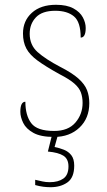

<svg xmlns="http://www.w3.org/2000/svg" viewBox="-20 -562 445 802"><path d="M206 10Q150 10 119.5 -7Q89 -24 77 -48.5Q65 -73 65 -95Q65 -137 86 -137Q86 -80 110.5 -47.5Q135 -15 206 -15Q265 -15 295 -50Q325 -85 325 -132Q325 -156 318 -175.5Q311 -195 290.5 -213Q270 -231 229 -252Q171 -284 137.5 -308.5Q104 -333 90 -359.5Q76 -386 76 -422Q76 -475 113 -508.5Q150 -542 214 -542Q259 -542 286.5 -527Q314 -512 326 -489.5Q338 -467 338 -445Q338 -405 317 -405Q317 -470 289 -493.5Q261 -517 211 -517Q156 -517 130 -489.5Q104 -462 104 -421Q104 -374 137 -344.5Q170 -315 231 -283Q282 -257 308 -233.5Q334 -210 343.5 -185.5Q353 -161 353 -131Q353 -68 312 -29Q271 10 206 10ZM191 220Q176 220 160.5 218Q145 216 127 211V189Q145 193 158 196Q171 199 188 199Q223 199 244.5 184Q266 169 266 133Q266 102 245 88.5Q224 75 180 71L200 -9H225L208 52Q228 56 247 63.5Q266 71 278 86.5Q290 102 290 130Q290 180 261.5 200Q233 220 191 220Z"/></svg>

Font: Noto Serif Devanagari Thin
Style: Regular
Weight: 100
Designer: Universal Thirst, Indian Type Foundry and the Monotype Design Team
Foundry: Monotype Imaging Inc.
Version: Version 2.004; ttfautohint (v1.8.4.7-5d5b)